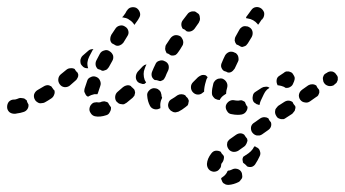

<svg xmlns="http://www.w3.org/2000/svg" viewBox="-31 -298 970 540"><path d="M609 183Q610 183 610 182Q615 182 621 179Q628 175 636 177Q644 179 648 186Q650 190 650 194Q651 198 650 202Q649 205 646 208Q644 212 640 214Q626 221 612 222Q608 222 604 221Q600 219 597 217Q594 214 593 210Q591 207 591 203Q591 203 591 203Q591 203 591 203Q595 200 599 197Q606 191 609 183ZM598 151Q599 147 599 143Q599 142 598 141Q598 141 598 140Q595 137 592 133Q591 131 590 129Q583 125 575 126Q568 127 563 134Q552 148 551 163Q551 172 556 178Q561 184 570 185Q574 185 577 184Q581 183 584 180Q587 177 589 174Q591 170 591 166Q591 162 595 158Q597 155 598 151ZM700 127Q703 135 699 142Q694 153 688 162Q685 168 678 171Q671 173 664 170Q661 166 657 163Q655 161 653 160Q653 159 652 158Q652 157 652 156Q651 153 651 149Q652 146 653 143L668 133Q675 128 680 121Q682 118 684 114Q686 114 687 114Q689 115 690 116Q698 119 700 127ZM661 108Q663 105 664 101Q665 99 665 97Q664 94 664 92Q662 90 660 87Q658 84 656 81Q651 77 645 77Q639 77 633 81L616 93Q613 95 611 98Q608 101 608 105Q607 109 608 113Q609 117 611 120Q615 127 624 129Q632 130 639 126L656 114Q659 112 661 108ZM731 58Q733 52 731 46Q729 44 727 41Q725 38 724 35Q722 34 720 33Q718 32 716 32Q712 31 708 32Q704 33 701 35L684 47Q677 51 675 59Q674 68 678 74Q681 78 684 80Q687 82 691 83Q695 83 699 83Q703 82 706 80L723 68Q729 64 731 58ZM796 16Q799 13 799 9Q800 7 800 4Q800 2 799 0Q797 -2 795 -5Q793 -8 792 -11Q786 -15 780 -15Q774 -15 768 -11L751 0Q748 3 746 6Q743 9 743 13Q742 17 743 21Q744 25 746 28Q748 32 751 34Q755 36 759 37Q763 37 767 37Q770 36 774 33L791 22Q794 19 796 16ZM278 17Q282 11 281 3Q280 3 280 2Q276 -3 273 -9Q273 -9 272 -10Q271 -10 270 -11Q266 -12 263 -13Q259 -13 255 -12Q251 -10 248 -10Q246 -10 245 -10Q241 -11 237 -10Q233 -10 230 -8Q227 -6 224 -2Q222 1 221 5Q219 13 224 20Q228 27 236 29Q250 32 268 26Q275 24 278 17ZM649 24Q657 22 661 16Q666 9 665 2Q664 1 663 0Q660 -5 658 -11Q658 -11 657 -12Q656 -12 655 -13Q652 -15 648 -16Q644 -16 640 -15Q639 -15 638 -15Q633 -15 628 -16Q624 -17 620 -16Q616 -15 613 -13Q610 -11 607 -7Q605 -4 604 0Q603 8 608 15Q612 22 620 23Q629 25 638 25Q643 25 649 24ZM35 17Q42 15 46 9Q50 3 49 -4Q49 -5 48 -6Q45 -11 44 -16Q43 -17 41 -18Q40 -19 39 -20Q35 -22 31 -22Q27 -23 23 -22Q16 -19 11 -18Q9 -18 8 -18Q8 -18 8 -18Q0 -18 -6 -12Q-11 -6 -11 3Q-11 11 -5 17Q1 22 10 22Q13 22 17 21Q26 20 35 17ZM497 -2Q499 -6 499 -9Q500 -12 500 -15Q499 -18 498 -20Q497 -21 496 -23Q492 -26 490 -30Q485 -33 479 -33Q473 -33 468 -30Q460 -24 453 -20Q445 -16 443 -9Q440 -1 444 7Q446 10 449 13Q452 15 456 17Q459 18 463 18Q467 17 471 16Q481 11 491 3Q494 1 497 -2ZM403 9Q395 7 391 0Q384 -13 383 -29Q382 -37 388 -43Q393 -49 401 -50Q405 -50 409 -49Q413 -48 416 -45Q419 -43 421 -39Q422 -36 423 -32Q423 -27 425 -23Q423 -19 422 -16Q419 -7 420 2Q420 4 420 6Q420 6 419 7Q419 7 418 7Q411 11 403 9ZM720 -46Q724 -49 727 -51Q722 -55 716 -54Q710 -54 705 -51Q696 -45 688 -40Q681 -36 680 -28Q678 -19 682 -12Q684 -9 688 -7Q691 -4 695 -4Q696 -3 697 -3Q698 -3 699 -3Q700 -9 702 -14L711 -33Q714 -40 720 -46ZM347 -29Q348 -33 349 -37Q349 -40 348 -42Q348 -45 346 -47Q344 -49 342 -51Q339 -53 337 -56Q332 -59 326 -58Q320 -57 315 -53Q307 -46 300 -40Q294 -35 293 -27Q292 -18 297 -12Q300 -9 303 -7Q307 -5 311 -5Q315 -4 318 -5Q322 -7 325 -9Q333 -16 342 -23Q345 -26 347 -29ZM121 -31Q124 -37 122 -44Q120 -45 119 -47Q116 -51 114 -54Q113 -56 111 -56Q109 -57 107 -58Q103 -59 99 -58Q95 -57 92 -55Q83 -50 75 -45Q68 -41 65 -33Q63 -25 67 -18Q69 -14 72 -12Q76 -9 79 -8Q83 -7 87 -8Q91 -8 95 -10Q104 -15 113 -21Q119 -25 121 -31ZM864 -30Q866 -34 867 -37Q867 -40 867 -42Q867 -44 866 -46Q864 -49 862 -51Q860 -54 859 -57Q854 -61 847 -61Q841 -61 836 -58L819 -46Q815 -43 813 -40Q811 -37 810 -33Q809 -29 810 -25Q811 -21 813 -18Q818 -11 826 -10Q834 -8 841 -13L858 -25Q862 -27 864 -30ZM577 -19Q573 -20 571 -23Q568 -26 566 -30Q565 -33 565 -37Q565 -48 569 -63Q570 -67 573 -70Q575 -73 579 -75Q582 -77 586 -77Q590 -78 594 -77Q602 -74 606 -67Q610 -60 608 -52Q605 -42 605 -36Q605 -36 605 -35Q605 -35 605 -34Q602 -33 600 -31Q593 -27 588 -19Q588 -18 587 -17Q586 -17 586 -17Q585 -17 585 -17Q581 -17 577 -19ZM206 -41Q206 -45 207 -49Q210 -59 214 -70Q216 -78 224 -81Q231 -85 239 -82Q247 -79 250 -72Q254 -64 251 -56Q248 -47 245 -38Q245 -37 244 -36Q244 -34 243 -33Q239 -33 234 -33Q225 -31 218 -27Q217 -26 217 -26Q214 -27 212 -29Q210 -31 209 -34Q207 -37 206 -41ZM553 -81Q551 -83 548 -86Q543 -88 537 -87Q531 -85 526 -81Q519 -74 512 -67Q506 -61 506 -53Q506 -44 512 -38Q518 -32 526 -32Q534 -32 540 -38Q541 -39 543 -40Q543 -53 548 -69Q549 -75 553 -81ZM767 -54Q771 -52 774 -50Q774 -50 774 -50Q774 -51 774 -51Q780 -50 786 -54Q791 -57 793 -62L796 -69Q798 -74 798 -79Q797 -84 794 -88Q792 -92 789 -94Q785 -96 781 -97Q778 -97 774 -97Q770 -96 767 -93L755 -85Q748 -81 747 -73Q746 -65 750 -58Q751 -58 752 -58Q760 -57 767 -54ZM186 -77Q188 -80 189 -84Q189 -87 189 -89Q188 -91 187 -94Q185 -95 183 -98Q181 -100 179 -104Q173 -107 167 -106Q161 -106 156 -102Q148 -95 140 -89Q134 -84 133 -76Q132 -68 137 -61Q142 -54 150 -53Q158 -52 165 -57Q173 -64 181 -71Q184 -73 186 -77ZM916 -66Q918 -70 919 -73Q919 -77 919 -81Q918 -85 915 -88Q911 -95 903 -97Q894 -98 888 -93L886 -92Q882 -90 880 -87Q878 -83 877 -79Q877 -75 878 -71Q878 -68 881 -64Q885 -58 894 -56Q902 -55 909 -59L910 -61Q914 -63 916 -66ZM351 -81Q351 -89 356 -96L370 -111Q372 -113 375 -115Q378 -116 381 -117Q378 -111 376 -105Q373 -98 373 -90Q373 -81 376 -73Q378 -69 380 -66Q377 -64 375 -62Q370 -61 366 -63Q361 -64 357 -67Q351 -73 351 -81ZM406 -117Q409 -125 417 -127Q425 -130 432 -126Q440 -123 443 -115Q445 -107 442 -100Q437 -90 434 -82Q432 -78 430 -75Q427 -72 423 -71Q422 -70 421 -70Q420 -70 419 -70Q417 -70 415 -71Q410 -73 404 -73Q398 -77 396 -83Q394 -90 397 -97Q401 -107 406 -117ZM610 -94Q612 -94 614 -94Q616 -94 618 -95Q621 -96 624 -99Q627 -102 629 -105Q633 -114 638 -124Q640 -127 640 -131Q640 -135 639 -139Q638 -143 635 -146Q633 -149 629 -150Q622 -154 614 -152Q606 -149 602 -142Q597 -132 593 -122Q590 -116 591 -110Q593 -103 598 -99Q599 -99 600 -98Q605 -97 610 -94ZM250 -147Q254 -154 262 -156Q270 -159 277 -154Q284 -150 287 -142Q289 -134 285 -127Q280 -118 275 -109Q273 -106 270 -103Q267 -101 263 -100Q261 -99 260 -99Q258 -99 256 -99Q252 -102 247 -103Q245 -104 244 -104Q239 -109 238 -115Q237 -122 240 -128Q245 -137 250 -147ZM232 -160Q228 -160 224 -159Q220 -158 217 -155L201 -141Q198 -138 197 -135Q195 -131 195 -127Q195 -123 196 -119Q197 -116 200 -113Q203 -109 208 -107Q212 -106 217 -106Q214 -115 215 -123Q216 -131 220 -139Q225 -148 230 -158Q231 -159 232 -160ZM434 -165Q434 -169 436 -172Q442 -181 448 -190Q453 -197 461 -199Q469 -200 476 -196Q479 -194 481 -190Q483 -187 484 -183Q485 -179 484 -175Q484 -172 481 -168Q476 -159 470 -151Q467 -146 462 -143Q456 -141 450 -142Q446 -145 442 -147Q440 -148 438 -148Q437 -150 436 -152Q435 -155 434 -157Q433 -161 434 -165ZM632 -196 642 -214Q644 -218 647 -220Q650 -223 654 -224Q658 -225 662 -224Q666 -224 669 -222Q677 -218 679 -210Q681 -202 677 -194L666 -176Q664 -173 661 -170Q658 -168 654 -167Q652 -166 650 -166Q648 -166 646 -167Q643 -169 639 -171Q637 -172 634 -173Q630 -178 629 -184Q629 -191 632 -196ZM295 -170Q301 -168 307 -171Q312 -173 316 -178L327 -196Q332 -203 330 -211Q328 -219 321 -223Q314 -228 306 -226Q298 -224 294 -218L282 -200Q279 -194 279 -188Q279 -181 284 -176Q286 -175 288 -174Q292 -172 295 -170ZM483 -241 496 -258Q498 -261 501 -263Q505 -265 509 -266Q512 -266 516 -266Q520 -265 523 -262Q527 -260 529 -257Q531 -253 531 -249Q532 -245 531 -241Q530 -238 528 -234L516 -217Q512 -212 506 -210Q500 -208 494 -210Q491 -213 488 -215Q486 -216 483 -217Q479 -223 479 -229Q479 -236 483 -241ZM665 -255 676 -270Q681 -277 689 -278Q697 -279 704 -274Q710 -269 712 -262Q713 -254 709 -247L708 -246Q707 -245 707 -244Q706 -243 705 -243L697 -231Q696 -230 696 -230Q695 -229 695 -228Q694 -230 693 -231Q688 -237 681 -241Q674 -245 666 -246Q663 -247 661 -247Q661 -249 662 -251Q663 -253 665 -255ZM325 -267Q325 -267 325 -267Q325 -268 326 -268Q330 -275 337 -277Q345 -279 352 -276Q359 -272 362 -264Q365 -256 361 -249Q359 -245 357 -242Q353 -236 347 -228Q346 -230 345 -231Q340 -238 333 -242Q327 -247 319 -248Q316 -249 313 -249Q313 -250 314 -251Q315 -252 316 -253Q323 -262 325 -267Z"/></svg>

Font: FRB American Cursive Dashed
Style: Bold Italic
Weight: 700
Italic angle: -25°
Version: Version 2.0;Modular Font Editor K font №1